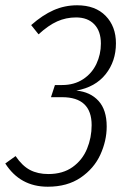

<svg xmlns="http://www.w3.org/2000/svg" viewBox="-33 -696 496 727"><path d="M406 -532Q406 -464 367 -415Q328 -366 256 -353Q309 -348 340 -314Q371 -280 371 -217Q371 -163 347 -110.5Q323 -58 272.5 -23.5Q222 11 148 11Q43 11 -13 -77L26 -105Q51 -68 80.5 -52.5Q110 -37 150 -37Q205 -37 242 -63.5Q279 -90 296.5 -132.5Q314 -175 314 -222Q314 -328 202 -328H160L175 -374H202Q248 -374 281.5 -396Q315 -418 332 -454Q349 -490 349 -531Q349 -578 324 -604Q299 -630 255 -630Q217 -630 183.5 -615Q150 -600 113 -566L85 -601Q128 -639 170 -657.5Q212 -676 259 -676Q328 -676 367 -636Q406 -596 406 -532Z"/></svg>

Font: Fira Sans Condensed Light
Style: Italic
Weight: 300
Width: 3
Italic angle: -8°
Designer: Carrois Corporate & Edenspiekermann AG
Foundry: Carrois Corporate GbR & Edenspiekermann AG
Version: Version 4.203